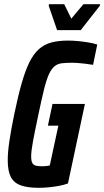

<svg xmlns="http://www.w3.org/2000/svg" viewBox="-20 -890 499 918"><path d="M165 8Q113 8 80 -3.5Q47 -15 32 -43.5Q17 -72 17 -124Q17 -163 25 -216.5Q33 -270 48 -343Q66 -430 83.5 -491.5Q101 -553 121 -593Q141 -633 166.5 -655.5Q192 -678 226 -687Q260 -696 306 -696Q328 -696 353.5 -693.5Q379 -691 403.5 -687Q428 -683 445 -677L425 -580Q406 -583 386.5 -585.5Q367 -588 350.5 -589Q334 -590 325 -590Q296 -590 275.5 -587.5Q255 -585 240.5 -573Q226 -561 214 -535Q202 -509 190.5 -462.5Q179 -416 164 -344Q147 -264 138 -216Q129 -168 129 -142Q129 -121 134.5 -111Q140 -101 151 -98Q162 -95 180 -95Q187 -95 194.5 -95.5Q202 -96 208 -97Q214 -98 218 -99L259 -289H209L231 -393H386L305 -13Q287 -6 263 -1.5Q239 3 213.5 5.5Q188 8 165 8ZM253 -746 213 -862 214 -870H287L321 -801L379 -870H459L457 -862L366 -746Z"/></svg>

Font: Saira ExtraCondensed
Style: Bold Italic
Weight: 700
Width: 2
Italic angle: -12°
Designer: Hector Gatti with collaboration of the Omnibus-Type team
Foundry: Omnibus-Type
Version: Version 1.101